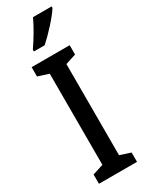

<svg xmlns="http://www.w3.org/2000/svg" viewBox="-242 -979 783 1018"><g transform="rotate(-30 149.0 -470.0)"><path d="M285 -931V-940H171C150 -895 121 -845 84 -791V-780H150C193 -818 260 -890 285 -931ZM265 0V-57L200 -78V-636L265 -657V-714H32V-657L98 -636V-78L32 -57V0Z"/></g></svg>

Font: Noto Sans Bengali ExtraCondensed Medium
Style: Regular
Weight: 500
Width: 2
Designer: Joana Ranito - Universal Thirst; Jelle Bosma - Monotype Design Team
Foundry: Universal Thirst ehf.
Version: Version 3.000